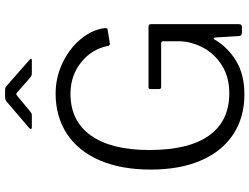

<svg xmlns="http://www.w3.org/2000/svg" viewBox="-136 -860 1006 775"><g transform="rotate(-90 367.5 -473.0)"><path d="M70 -368Q70 -488 107.5 -574.5Q145 -661 214.5 -706.5Q284 -752 377 -752Q441 -752 499.5 -724.5Q558 -697 596 -651.5Q634 -606 641 -555V-549Q641 -543 635 -542L578 -533H576Q571 -533 569 -541Q557 -605 503.5 -648.5Q450 -692 376 -692Q266 -692 207.5 -609.5Q149 -527 149 -374Q149 -214 207.5 -132.5Q266 -51 378 -51Q444 -51 491 -81Q538 -111 562 -156.5Q586 -202 588 -249V-316V-318Q588 -326 578 -326H404Q395 -326 395 -334V-369Q395 -377 402 -377H646Q657 -377 657 -367V-12Q657 0 646 0H625Q618 0 614 -2Q610 -4 609 -11L603 -109Q602 -114 599.5 -114Q597 -114 594 -109Q563 -56 508 -23Q453 10 374 10Q280 10 211.5 -35.5Q143 -81 106.5 -166Q70 -251 70 -368ZM385 -904Q378 -911 375 -911Q372 -911 364 -904L305 -855Q300 -851 297 -849.5Q294 -848 288 -848H241Q235 -848 234 -851Q233 -854 238 -859L340 -946Q350 -956 362 -956H393Q400 -956 405 -952Q410 -948 411 -947L511 -859Q524 -848 510 -848H458Q449 -848 441 -855Z"/></g></svg>

Font: Libre Franklin Light
Style: Regular
Weight: 300
Designer: Pablo Impallari, Rodrigo Fuenzalida
Foundry: Impallari Type
Version: Version 1.002; ttfautohint (v1.5)